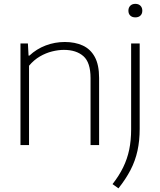

<svg xmlns="http://www.w3.org/2000/svg" viewBox="-20 -772 853 1022"><path d="M89 0V-540.5H128.5L132 -476H136.5Q174.5 -511.5 223.2 -530Q272 -548.5 325 -548.5Q379 -548.5 420.2 -529.8Q461.5 -511 484.5 -469Q507.5 -427 507.5 -357V0H462V-356.5Q462 -439.5 424 -473Q386 -506.5 320 -506.5Q290.5 -506.5 257.2 -498.2Q224 -490 192.2 -471.5Q160.5 -453 134.5 -422V0ZM610.5 230.5 579 208Q613.5 164 635.5 119Q657.5 74 667.8 24.5Q678 -25 678 -83.5V-540.5H723.5V-86.5Q723.5 -23 711.8 30.5Q700 84 674.8 132.8Q649.5 181.5 610.5 230.5ZM700.5 -679.5Q683.5 -679.5 673.5 -689Q663.5 -698.5 663.5 -715Q663.5 -731.5 673.5 -741.5Q683.5 -751.5 700.5 -751.5Q717.5 -751.5 727.5 -741.5Q737.5 -731.5 737.5 -715Q737.5 -698.5 727.5 -689Q717.5 -679.5 700.5 -679.5Z"/></svg>

Font: Encode Sans SemiExpanded ExtraLight
Style: Regular
Weight: 250
Width: 6
Designer: Multiple Designers
Foundry: Impallari Type
Version: Version 3.002